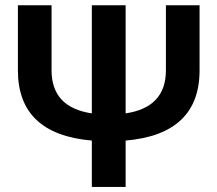

<svg xmlns="http://www.w3.org/2000/svg" viewBox="-20 -533 836 738"><path d="M333 -97.2V-512.7H462.9V-97.2Q617.7 -120.1 617.7 -262.7V-512.7H747.1V-262.7Q747.1 -17.1 462.9 7.3V185.5H333V7.3Q48.8 -17.1 48.8 -262.7V-512.7H178.2V-262.7Q178.2 -120.1 333 -97.2Z"/></svg>

Font: Voltera
Style: Bold
Weight: 700
Designer: Bernd Montag
Version: Version 1.301